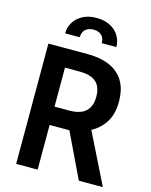

<svg xmlns="http://www.w3.org/2000/svg" viewBox="-132 -994 847 1079"><g transform="rotate(15 291.0 -455.0)"><path d="M69 0V-700H299Q370.5 -700 424 -677.5Q477.5 -655 507 -607.8Q536.5 -560.5 536.5 -486Q536.5 -414.5 507 -367.8Q477.5 -321 427.5 -294L573.5 0H433.5L309 -260Q307 -260 305.2 -260Q303.5 -260 301 -260H194V0ZM194 -366.5H276.5Q344.5 -366.5 375.5 -395.8Q406.5 -425 406.5 -480.5Q406.5 -537.5 375.8 -565.5Q345 -593.5 279 -593.5H194ZM294 -909.5Q340.5 -909.5 374 -892Q407.5 -874.5 425.2 -845Q443 -815.5 443 -780H358Q358 -810 340.8 -825.8Q323.5 -841.5 294 -841.5Q265 -841.5 247.5 -825.5Q230 -809.5 230 -780H145Q145 -815.5 163.2 -845Q181.5 -874.5 214.8 -892Q248 -909.5 294 -909.5Z"/></g></svg>

Font: Cabin
Style: Bold
Weight: 700
Width: 4
Designer: Pablo Impallari
Foundry: Pablo Impallari. http://www.impallari.com Igino Marini. http://www.ikern.com
Version: Version 3.001